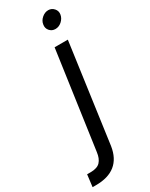

<svg xmlns="http://www.w3.org/2000/svg" viewBox="-345 -798 854 1093"><g transform="rotate(-30 82.0 -251.5)"><path d="M128.9 -693.8Q131.8 -716.8 151.4 -733.9Q170.9 -751 193.8 -751Q215.8 -751 231 -733.9Q246.1 -716.8 241.9 -693.8Q237.8 -670.9 219 -654.1Q200.2 -637.2 177 -637.2Q153.8 -637.2 139.4 -654.1Q125 -670.9 128.9 -693.8ZM-90.8 248 -81.1 168.9H-58.1Q-14.2 168.9 5.4 147.9Q24.9 127 29.8 87.9L120.1 -549.8H207L117.2 98.1Q94.2 248 -68.8 248Z"/></g></svg>

Font: Oakes Grotesk
Style: Italic
Weight: 400
Designer: Samuel Oakes
Foundry: Samuel Oakes
Version: Version 1.0 | wf-rip DC20170320